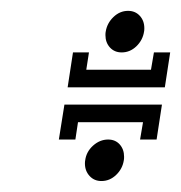

<svg xmlns="http://www.w3.org/2000/svg" viewBox="-20 -538 332 352"><path d="M87.9 -282.2 98.1 -346.2H276.9L267.1 -282.2H236.8L242.2 -314H123L118.2 -282.2ZM104 -377.9 113.8 -441.9H143.1L138.2 -410.2H256.8L262.2 -441.9H292L282.2 -377.9ZM135.7 -238.3Q135.7 -242.2 136.2 -244.1Q138.2 -259.8 150.6 -271Q163.1 -282.2 178.2 -282.2Q191.4 -282.2 199.5 -273.2Q207.5 -264.2 207.5 -250.5Q207.5 -246.1 207 -244.1Q204.6 -228.5 192.9 -217.3Q181.2 -206.1 166 -206.1Q152.8 -206.1 144.3 -215.3Q135.7 -224.6 135.7 -238.3ZM173.3 -473.6Q173.3 -478 173.8 -480Q176.3 -495.6 188 -506.8Q199.7 -518.1 214.8 -518.1Q228 -518.1 236.3 -509Q244.6 -500 244.6 -486.3Q244.6 -481.9 244.1 -480Q241.7 -464.4 230 -453.1Q218.3 -441.9 203.1 -441.9Q189.9 -441.9 181.6 -450.9Q173.3 -460 173.3 -473.6Z"/></svg>

Font: Gawaa
Style: Italic
Weight: 400
Designer: T. Christopher White
Version: Version 1.0